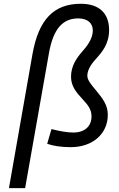

<svg xmlns="http://www.w3.org/2000/svg" viewBox="-20 -762 626 1007"><path d="M351.6 9.8C465.8 9.8 545.4 -60.1 545.4 -159.7C545.4 -209.5 521 -243.2 481.4 -290.5C457 -319.8 438 -342.3 438 -365.2C438 -399.9 465.3 -433.6 485.4 -455.6C515.6 -489.3 552.2 -531.7 552.2 -604.5C552.2 -692.9 499.5 -742.2 403.8 -742.2C262.2 -742.2 182.6 -659.7 150.4 -478.5L26.9 224.6H111.8L236.8 -483.4C258.8 -608.4 307.6 -666 391.6 -665.5C440.9 -664.6 466.8 -639.6 466.8 -601.6C466.8 -558.1 434.6 -517.6 410.6 -490.7C380.9 -456.5 352.5 -415.5 352.5 -359.4C352.5 -310.5 379.9 -277.3 413.1 -241.7C442.9 -210 460 -186.5 460 -151.9C460 -99.1 423.8 -66.9 364.3 -66.9C335 -66.9 297.9 -72.8 250 -85L227.5 -7.8C260.3 3.4 299.3 9.8 351.6 9.8Z"/></svg>

Font: Cascadia Code PL SemiLight
Style: Italic
Weight: 350
Italic angle: -10°
Monospace: yes
Designer: Aaron Bell
Foundry: Saja Typeworks
Version: Version 2404.023